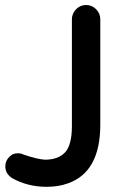

<svg xmlns="http://www.w3.org/2000/svg" viewBox="-20 -718 495 760"><path d="M49.8 -111.3Q63.5 -111.3 72.3 -106.4Q130.9 -86.9 158.2 -85.9Q210 -85.9 237.3 -114.7Q264.6 -143.6 264.6 -218.8V-641.6Q264.6 -664.1 281.2 -681.6Q297.9 -698.2 320.8 -698.2Q343.8 -698.2 360.4 -681.6Q377 -665 377 -641.6V-224.6Q377 -37.1 249 7.8Q211.9 21.5 164.1 21.5Q89.8 21.5 28.3 -12.7Q1 -30.3 1 -59.6Q1 -82 17.6 -97.7Q30.3 -111.3 49.8 -111.3Z"/></svg>

Font: FakePearl
Style: SemiBold
Weight: 400
Version: Version 1.2